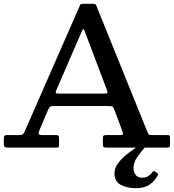

<svg xmlns="http://www.w3.org/2000/svg" viewBox="-20 -775 912 1008"><path d="M0 -22V-51.5Q0 -66 15.5 -66H81Q96.5 -66 101 -71Q105.5 -76 110 -86L400.5 -748.5Q403.5 -755 414 -755H469.5Q482 -755 485 -747L751 -89.5Q756 -77 759 -71.5Q762 -66 779.5 -66H857Q867.5 -66 870 -63.5Q872.5 -61 872.5 -50V-18Q872.5 -6 870 -3Q867.5 0 855.5 0H539.5Q529 0 524.5 -2.8Q520 -5.5 520 -17V-49.5Q520 -60.5 524.2 -63.2Q528.5 -66 538.5 -66H612Q625.5 -66 625.8 -71.5Q626 -77 623 -85L582.5 -193Q576.5 -209 572.2 -213.8Q568 -218.5 545 -218.5H266Q249.5 -218.5 243.8 -214.8Q238 -211 233 -199.5L186.5 -90Q181 -78 183.2 -72Q185.5 -66 201.5 -66H273.5Q283 -66 286.5 -63Q290 -60 290 -50.5V-16.5Q290 -4.5 287.5 -2.2Q285 0 273 0H26Q11 0 5.5 -3Q0 -6 0 -22ZM409 -609.5 275 -300Q271.5 -290.5 273 -287Q274.5 -283.5 289 -283.5H521.5Q543.5 -283.5 544.5 -287.8Q545.5 -292 539.5 -307.5L426 -607.5Q420 -622.5 417.2 -622.5Q414.5 -622.5 409 -609.5ZM692.5 213Q647.5 213 614.2 195.5Q581 178 581 135Q581 105 603 77.8Q625 50.5 655.8 27.5Q686.5 4.5 713.5 -13.5Q731.5 -26 739.5 -16.5Q747.5 -8 734.5 6Q717.5 25.5 699.2 51.8Q681 78 681 108.5Q681 127.5 691.8 142.8Q702.5 158 728 158Q746 158 759 149.2Q772 140.5 780 129Q787 119.5 794.5 125.5L805 133.5Q810 137 810 139.5Q810 142 807 147.5Q792 175 765.5 194Q739 213 692.5 213Z"/></svg>

Font: Besley* Medium
Style: Regular
Weight: 500
Designer: Owen Earl
Foundry: indestructible type*
Version: Version 3.000; ttfautohint (v1.8.3)